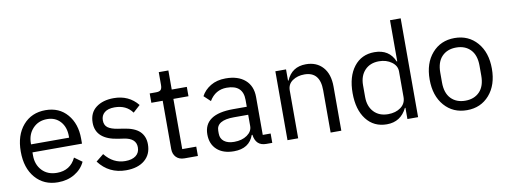

<svg xmlns="http://www.w3.org/2000/svg" viewBox="-61 -1072 3744 1416"><g transform="rotate(-10 1811.0 -364.0)"><path d="M279 12Q174 12 110.5 -61.5Q47 -135 47 -258Q47 -381 110.5 -454.5Q174 -528 279 -528Q381 -528 441.5 -457.5Q502 -387 502 -276V-238H131V-214Q131 -146 172.5 -102Q214 -58 284 -58Q384 -58 426 -147L483 -106Q458 -52 404 -20Q350 12 279 12ZM279 -461Q214 -461 172.5 -417Q131 -373 131 -305V-298H416V-309Q416 -377 378.5 -419Q341 -461 279 -461Z M789 12Q661 12 585 -89L642 -135Q705 -56 795 -56Q846 -56 874.5 -78Q903 -100 903 -140Q903 -208 813 -221L772 -227Q606 -251 606 -376Q606 -450 657 -489Q708 -528 790 -528Q903 -528 970 -445L917 -397Q872 -460 784 -460Q735 -460 709 -438.5Q683 -417 683 -380Q683 -344 707 -326Q731 -308 782 -300L822 -294Q905 -282 942.5 -245.5Q980 -209 980 -149Q980 -74 929 -31Q878 12 789 12Z M1328 0H1228Q1188 0 1165.5 -23.5Q1143 -47 1143 -85V-446H1058V-516H1106Q1131 -516 1141 -526.5Q1151 -537 1151 -563V-659H1223V-516H1336V-446H1223V-70H1328Z M1885 0H1840Q1762 0 1751 -84H1746Q1712 12 1597 12Q1516 12 1470 -30Q1424 -72 1424 -144Q1424 -295 1644 -295H1746V-346Q1746 -459 1624 -459Q1539 -459 1493 -382L1445 -427Q1468 -471 1515 -499.5Q1562 -528 1628 -528Q1721 -528 1773.5 -482Q1826 -436 1826 -354V-70H1885ZM1610 -56Q1669 -56 1707.5 -83Q1746 -110 1746 -150V-235H1640Q1508 -235 1508 -157V-136Q1508 -98 1535.5 -77Q1563 -56 1610 -56Z M2079 0H1999V-516H2079V-432H2083Q2124 -528 2229 -528Q2309 -528 2355.5 -476Q2402 -424 2402 -331V0H2322V-317Q2322 -456 2205 -456Q2153 -456 2116 -430.5Q2079 -405 2079 -358Z M2897 0V-84H2893Q2846 12 2742 12Q2645 12 2588.5 -61Q2532 -134 2532 -258Q2532 -382 2588.5 -455Q2645 -528 2742 -528Q2853 -528 2893 -432H2897V-740H2977V0ZM2764 -60Q2821 -60 2859 -88Q2897 -116 2897 -165V-357Q2897 -399 2858 -427.5Q2819 -456 2764 -456Q2697 -456 2657.5 -414Q2618 -372 2618 -302V-214Q2618 -144 2657.5 -102Q2697 -60 2764 -60Z M3510.5 -62Q3446 12 3342 12Q3238 12 3173.5 -62Q3109 -136 3109 -258Q3109 -380 3173.5 -454Q3238 -528 3342 -528Q3446 -528 3510.5 -454Q3575 -380 3575 -258Q3575 -136 3510.5 -62ZM3489 -221V-295Q3489 -374 3449 -415.5Q3409 -457 3342 -457Q3275 -457 3235 -415.5Q3195 -374 3195 -295V-221Q3195 -142 3235 -100.5Q3275 -59 3342 -59Q3409 -59 3449 -100.5Q3489 -142 3489 -221Z"/></g></svg>

Font: Aneliza
Style: Regular
Weight: 400
Designer: Mike Abbink, Paul van der Laan, Pieter van Rosmalen
Foundry: Bold Monday
Version: Version 3.0